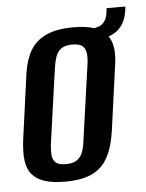

<svg xmlns="http://www.w3.org/2000/svg" viewBox="-46 -595 489 641"><g transform="rotate(-5 199.0 -274.5)"><path d="M147 8Q105 8 78 -1Q51 -10 36 -28Q21 -46 17.5 -76Q14 -106 20 -149L50 -367Q57 -411 75 -441Q93 -471 128 -487Q163 -503 219 -503Q261 -503 288 -494Q315 -485 329.5 -467.5Q344 -450 348 -425Q352 -400 347 -367L317 -149Q309 -92 289.5 -57.5Q270 -23 235.5 -7.5Q201 8 147 8ZM154 -50Q179 -50 192 -59.5Q205 -69 211 -85Q217 -101 219 -120L255 -375Q258 -395 256.5 -411Q255 -427 245 -436.5Q235 -446 210 -446Q186 -446 173 -436.5Q160 -427 154.5 -411Q149 -395 146 -375L110 -120Q108 -101 109 -85Q110 -69 120 -59.5Q130 -50 154 -50ZM261 -451 265 -494H280Q326 -494 333 -540L335 -557H398L396 -542Q389 -494 355 -472.5Q321 -451 261 -451Z"/></g></svg>

Font: Alumni Sans Thin SemiBold
Style: Italic
Weight: 600
Italic angle: -8°
Version: Version 1.016